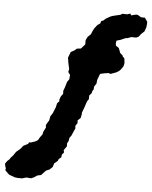

<svg xmlns="http://www.w3.org/2000/svg" viewBox="-225 -773 852 1078"><g transform="rotate(5 201.0 -234.5)"><path d="M-84.6 252.8 -100.8 250.8 -123.2 242.6 -134.6 238 -145.8 227.4 -157.4 215.2 -155.2 205.6 -160.8 188 -161.8 178 -151 163 -140.6 154 -131.8 140.8 -122.2 131.2 -106 107.8 -82.4 87.6 -68.4 70 -42.6 57.2 -38 48H-27.6L-3.6 39.8L11 31L20.8 13.6L33 -2.4L37.2 -20.2L49 -42.8L47.4 -57L57.8 -75L63.8 -84.4L68.4 -108.6L80 -126L87.8 -145.2L94.2 -160.6L99.6 -184.2L110.8 -196L110.8 -208L118 -226L128.8 -239.6L128 -257.2L136 -277.8L141 -295.8L145.6 -309.6L156 -324L158.2 -349L146.8 -364.6L150.4 -381.6L145.8 -402.2L143.6 -411.2L142 -421.6L138.4 -445.4L151 -477.6L171.8 -489L183.6 -499.4L206.4 -502.2L228.4 -527.2L228.2 -550.6L237.2 -569.6L255.2 -587.2L261.2 -602.4L271 -621.4L286.6 -641.4L302.4 -652.2L305.4 -664.6L319.4 -670.8L328.8 -680.2L355.4 -695.4L366 -699.4L392.8 -706L410.4 -710L421.4 -716.8L447.4 -715.8L465.2 -721.6L471.4 -712.2L498.8 -719L508.6 -717.4L527 -706.2L549 -705.6L563.8 -684V-673L561.6 -652.6L553.4 -629.4L534.2 -611.2L524 -597.2L509.8 -590.2L482.8 -590.8L462.4 -583.4L449.8 -581.6L443.4 -578.8L424 -570.2L401 -563.4L398.8 -546.4L400.8 -534.6L414.4 -526L417.8 -523L424.4 -506L427.2 -497.2L443 -482.8L444.2 -477.2L453.6 -468.8L456.4 -447.8L456.2 -436.8L452.4 -422.6L440.4 -405L429.2 -394.2L414.6 -385.6L384 -374.6L372.8 -378.2L351.2 -375.2L325.6 -369.6L312.8 -335.8L310.2 -313.4L298.2 -295.2L297.4 -280L290.4 -269L288 -257.4L275.4 -243.2L275.2 -222.4L267.2 -211.4L261.4 -196L256 -178.6L250.4 -163.6L243 -144.4L242.8 -133.6L238.6 -113.4L222.8 -98.8L223.6 -82.8L212.6 -67L214.2 -52.2L207.4 -38.4L196 -11.2L185.2 3.6L182.8 20.4L175.4 34.4L175 52.8L159.2 74.8L162.8 87L151.4 100.6L149.2 116.8L136.4 126.4L131.4 138L112.6 153.6L106.6 173.6L90.6 189.4L70.6 198L55 214.2L45.2 225L24 229.6L5 242.2L-10 248.2L-35.8 246L-59.2 253Z"/></g></svg>

Font: Winky Rough
Style: Italic
Weight: 400
Italic angle: -8.97852°
Designer: Simon Atzbach
Foundry: typofactur
Version: Version 1.206